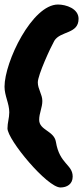

<svg xmlns="http://www.w3.org/2000/svg" viewBox="-47 -707 367 848"><path d="M-14 -140C-14 -90 161 121 220 121C249 121 274 106 274 73C274 19 216 18 200 -80C192 -130 126 -131 126 -178C126 -207 140 -232 140 -261C140 -290 120 -314 120 -343C120 -376 177 -499 193 -527C220 -571 300 -556 300 -624C300 -669 245 -687 209 -687C95 -687 -27 -434 -27 -324C-27 -284 -6 -250 -6 -211C-6 -186 -14 -165 -14 -140Z"/></svg>

Font: Charger
Style: Overspray
Weight: 400
Designer: Jasper
Foundry: Cannot Into Space Fonts
Version: Version 0.980